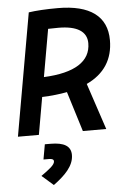

<svg xmlns="http://www.w3.org/2000/svg" viewBox="-64 -748 714 1083"><g transform="rotate(-5 293.0 -207.0)"><path d="M18.1 0H136.7L173.8 -211.4C226.1 -213.4 272.9 -218.3 315.4 -226.6L385.7 0H518.1L430.7 -262.7C531.2 -309.6 582.5 -388.7 582.5 -497.6C582.5 -632.8 487.3 -703.1 305.2 -703.1C238.8 -703.1 182.1 -699.7 140.1 -693.4ZM193.4 -322.3 240.7 -591.3C259.3 -591.8 278.8 -592.3 298.8 -592.3C404.3 -592.3 459.5 -557.6 459.5 -491.2C459.5 -387.7 368.7 -330.1 193.4 -322.3ZM196.3 289.1C259.3 242.7 312.5 191.9 312.5 128.9C312.5 78.6 274.9 55.7 196.3 55.7H165.5L150.4 140.6H182.1C199.7 140.6 208.5 145.5 208.5 155.8C208.5 175.8 177.7 198.7 130.9 231.9Z"/></g></svg>

Font: Cascadia Mono PL SemiBold
Style: Italic
Weight: 600
Italic angle: -10°
Monospace: yes
Designer: Aaron Bell
Foundry: Saja Typeworks
Version: Version 2404.023